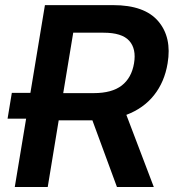

<svg xmlns="http://www.w3.org/2000/svg" viewBox="-20 -748 698 768"><path d="M39.1 0 84.5 -273.4H10.3L27.3 -376.5H101.6L159.7 -727.5H432.6Q558.1 -727.5 613 -663.1Q668 -598.6 650.4 -494.6Q638.2 -420.4 596.2 -367.4Q554.2 -314.5 485.4 -288.6L595.2 0H447.8L349.6 -266.6H214.8L170.9 0ZM232.9 -375.5H354.5Q427.7 -375.5 467 -406Q506.3 -436.5 516.1 -494.6Q525.9 -552.7 496.8 -585Q467.8 -617.2 394 -617.2H272.9Z"/></svg>

Font: Inter Semi Bold
Style: Italic
Weight: 600
Italic angle: -9.39999°
Designer: Rasmus Andersson
Foundry: rsms
Version: Version 4.000;git-3c8e0fc